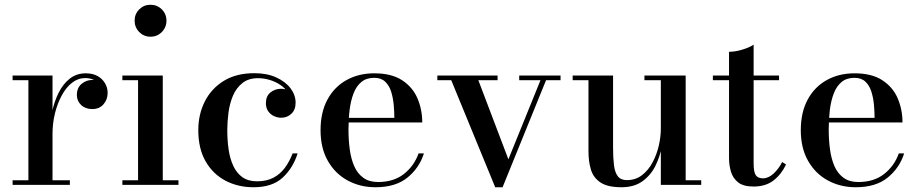

<svg xmlns="http://www.w3.org/2000/svg" viewBox="-20 -778 3868 808"><path d="M189.5 -214Q189.5 -260 198.8 -305Q208 -350 226.5 -387.2Q245 -424.5 273.5 -447Q302 -469.5 341 -469.5Q370.5 -469.5 391 -457.8Q411.5 -446 422.2 -427.2Q433 -408.5 433 -387Q433 -359 415.5 -339Q398 -319 368.5 -319Q339.5 -319 321.5 -336Q303.5 -353 303.5 -378Q303.5 -408.5 323.2 -425Q343 -441.5 368.5 -441.5Q386.5 -441.5 400.8 -434.2Q415 -427 423.5 -414.8Q432 -402.5 432 -387H412.5Q412.5 -404.5 402.8 -418.5Q393 -432.5 376.2 -441Q359.5 -449.5 338.5 -449.5Q308.5 -449.5 283.2 -429.8Q258 -410 239.8 -376.2Q221.5 -342.5 211.2 -300.8Q201 -259 201 -214ZM201 -460V-19.5H274V0H33V-19.5H99.5V-440.5H33V-460Z M613 -623.5Q585.5 -623.5 566 -643.2Q546.5 -663 546.5 -691Q546.5 -719 566 -738.5Q585.5 -758 613 -758Q641.5 -758 661 -738.5Q680.5 -719 680.5 -691Q680.5 -663 661 -643.2Q641.5 -623.5 613 -623.5ZM665 -460V-19.5H731V0H495V-19.5H561V-440.5H495V-460Z M1047 10Q981 10 928.2 -18Q875.5 -46 845 -99.5Q814.5 -153 814.5 -230Q814.5 -297 842 -351.2Q869.5 -405.5 922 -437.8Q974.5 -470 1050.5 -470Q1103.5 -470 1142.5 -452.2Q1181.5 -434.5 1202.8 -406.2Q1224 -378 1224 -345.5Q1224 -316 1206.2 -299.2Q1188.5 -282.5 1163 -282.5Q1149 -282.5 1134 -289Q1119 -295.5 1109 -309.2Q1099 -323 1099 -344.5Q1099 -373.5 1118.2 -389Q1137.5 -404.5 1163 -404.5Q1187 -404.5 1205 -389.5Q1223 -374.5 1223 -345.5H1204Q1204 -369.5 1191.8 -388.5Q1179.5 -407.5 1159.2 -421Q1139 -434.5 1114.5 -441.8Q1090 -449 1066 -449Q1025.5 -449 999.8 -428.2Q974 -407.5 960.2 -374.8Q946.5 -342 941.5 -303.8Q936.5 -265.5 936.5 -230Q936.5 -187 942.2 -148.2Q948 -109.5 962 -79.5Q976 -49.5 1000.2 -32.2Q1024.5 -15 1061.5 -15Q1102 -15 1130.8 -30.2Q1159.5 -45.5 1179 -72Q1198.5 -98.5 1211.5 -132.5H1232.5Q1213 -70.5 1169.2 -30.2Q1125.5 10 1047 10Z M1560.5 10Q1495.5 10 1443 -18.5Q1390.5 -47 1359.8 -100.8Q1329 -154.5 1329 -230Q1329 -305.5 1358 -359Q1387 -412.5 1438.2 -441Q1489.5 -469.5 1555 -469.5Q1627.5 -469.5 1672 -440.5Q1716.5 -411.5 1736.8 -364.2Q1757 -317 1757 -262.5H1396.5V-282H1639.5Q1639.5 -308.5 1636.8 -337.8Q1634 -367 1626 -392.5Q1618 -418 1601 -434.2Q1584 -450.5 1555 -450.5Q1522 -450.5 1500.8 -433Q1479.5 -415.5 1467.8 -384.8Q1456 -354 1451.2 -315Q1446.5 -276 1446.5 -233Q1446.5 -188.5 1452 -148.5Q1457.5 -108.5 1471 -78Q1484.5 -47.5 1509 -29.8Q1533.5 -12 1571 -12Q1637 -12 1680 -46Q1723 -80 1741.5 -132.5H1764Q1744.5 -71 1694.5 -30.5Q1644.5 10 1560.5 10Z M2339 -460V-440.5H2278L2095 10H2064L1879 -440.5H1820.5V-460H2074V-440.5H1993L2119.5 -107.5L2254.5 -440.5H2165V-460Z M2595.5 10Q2537.5 10 2507.5 -9.8Q2477.5 -29.5 2467 -63.5Q2456.5 -97.5 2456.5 -141V-440.5H2390V-460H2560V-155Q2560 -113 2563.8 -82.8Q2567.5 -52.5 2580 -36.2Q2592.5 -20 2618 -20Q2655 -20 2682 -41Q2709 -62 2726.5 -95Q2744 -128 2752.5 -165.5Q2761 -203 2761 -236L2773 -238Q2773 -204 2765.2 -161.5Q2757.5 -119 2738.2 -80Q2719 -41 2684 -15.5Q2649 10 2595.5 10ZM2761 0V-440.5H2692V-460H2865.5V-19.5H2931V0Z M3151 7Q3108 7 3086 -10.8Q3064 -28.5 3056 -55.8Q3048 -83 3048 -113V-560Q3073.5 -560 3103.5 -569Q3133.5 -578 3151.5 -590V-91.5Q3151.5 -54 3160.5 -40.8Q3169.5 -27.5 3191 -27.5Q3214 -27.5 3235.8 -47.8Q3257.5 -68 3271.5 -96L3288 -86Q3268.5 -44.5 3235.5 -18.8Q3202.5 7 3151 7ZM2980 -440.5V-460H3258.5V-440.5Z M3581.5 10Q3516.5 10 3464 -18.5Q3411.5 -47 3380.8 -100.8Q3350 -154.5 3350 -230Q3350 -305.5 3379 -359Q3408 -412.5 3459.2 -441Q3510.5 -469.5 3576 -469.5Q3648.5 -469.5 3693 -440.5Q3737.5 -411.5 3757.8 -364.2Q3778 -317 3778 -262.5H3417.5V-282H3660.5Q3660.5 -308.5 3657.8 -337.8Q3655 -367 3647 -392.5Q3639 -418 3622 -434.2Q3605 -450.5 3576 -450.5Q3543 -450.5 3521.8 -433Q3500.5 -415.5 3488.8 -384.8Q3477 -354 3472.2 -315Q3467.5 -276 3467.5 -233Q3467.5 -188.5 3473 -148.5Q3478.5 -108.5 3492 -78Q3505.5 -47.5 3530 -29.8Q3554.5 -12 3592 -12Q3658 -12 3701 -46Q3744 -80 3762.5 -132.5H3785Q3765.5 -71 3715.5 -30.5Q3665.5 10 3581.5 10Z"/></svg>

Font: Bodoni Moda Medium
Style: Regular
Weight: 500
Designer: Owen Earl
Foundry: indestructible type
Version: Version 2.005